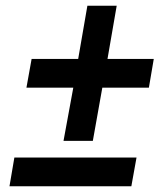

<svg xmlns="http://www.w3.org/2000/svg" viewBox="-20 -656 585 668"><path d="M201 -166 235 -351H72L90 -451H252L284 -636H386L354 -451H515L498 -351H336L303 -166ZM13 -8 30 -108H455L437 -8Z"/></svg>

Font: Archivo Condensed
Style: Bold Italic
Weight: 700
Width: 3
Italic angle: -10°
Designer: Hector Gatti
Foundry: Omnibus-Type
Version: Version 2.001